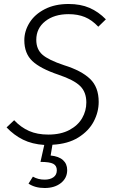

<svg xmlns="http://www.w3.org/2000/svg" viewBox="-20 -716 576 963"><path d="M475 -205Q475 -154 450 -106.5Q425 -59 373 -26.5Q321 6 243 10L234 64Q275 68 296 87Q317 106 317 137Q317 177 285.5 202Q254 227 204 227Q156 227 123 205L145 170Q171 185 204 185Q231 185 248 173Q265 161 265 138Q265 115 247 105.5Q229 96 183 96L202 11Q141 7 95.5 -15.5Q50 -38 13 -77L51 -113Q85 -77 126 -59Q167 -41 222 -41Q285 -41 328 -64Q371 -87 392 -123.5Q413 -160 413 -202Q413 -254 382 -284.5Q351 -315 274 -341Q182 -372 142 -410Q102 -448 102 -514Q102 -560 128 -602Q154 -644 204.5 -670Q255 -696 324 -696Q384 -696 429 -676.5Q474 -657 511 -619L473 -582Q441 -616 405.5 -630.5Q370 -645 324 -645Q252 -645 207 -609.5Q162 -574 162 -516Q162 -469 192.5 -442Q223 -415 301 -389Q388 -362 431.5 -320.5Q475 -279 475 -205Z"/></svg>

Font: FiraGO Light
Style: Italic
Weight: 300
Italic angle: -8°
Designer: bBox Type GmbH
Foundry: bBox Type GmbH
Version: Version 1.001